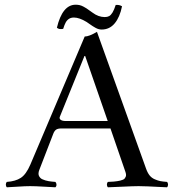

<svg xmlns="http://www.w3.org/2000/svg" viewBox="-20 -794 739 819"><path d="M426.8 -721.2Q438 -721.2 445.6 -725.3Q453.1 -729.5 460 -740.7Q466.8 -752 473.6 -772.9Q489.3 -774.4 500.5 -767.1Q491.2 -720.7 469.2 -694.3Q447.3 -668 413.6 -668Q407.2 -668 400.9 -669.7Q394.5 -671.4 387.2 -675.5Q379.9 -679.7 375.2 -682.6Q370.6 -685.5 361.8 -691.7Q353 -697.8 349.6 -700.2Q318.4 -719.2 295.4 -719.2Q282.7 -719.2 274.2 -713.6Q265.6 -708 260.3 -698.2Q254.9 -688.5 249.5 -670.9Q231 -667.5 222.7 -675.8Q246.1 -773.9 302.7 -773.9Q311.5 -773.9 319.3 -772.2Q327.1 -770.5 335.7 -765.9Q344.2 -761.2 348.6 -758.5Q353 -755.9 362.8 -748.5Q372.6 -741.2 374.5 -740.2Q399.9 -721.2 426.8 -721.2ZM260.7 -277.8H439.5L343.3 -555.2H340.3L235.4 -296.4Q231.9 -288.6 238.5 -283.2Q245.1 -277.8 260.7 -277.8ZM147.5 -68.8Q144.5 -61 144.3 -54.7Q144 -48.3 146.2 -43.7Q148.4 -39.1 152.1 -35.2Q155.8 -31.2 161.9 -28.8Q168 -26.4 173.8 -24.4Q179.7 -22.5 187.7 -21.2Q195.8 -20 202.1 -19.3Q208.5 -18.6 216.3 -18.1Q220.7 -13.7 220.9 -6.6Q221.2 0.5 216.3 4.9Q202.1 4.4 166.7 2.2Q131.3 0 108.4 0Q86.9 0 55.9 2.2Q24.9 4.4 9.3 4.9Q4.9 0.5 4.9 -6.6Q4.9 -13.7 9.3 -18.1Q45.9 -20.5 68.6 -35.2Q91.3 -49.8 109.4 -91.8L341.3 -638.2Q359.9 -638.2 393.6 -658.2L602.5 -76.2Q608.9 -57.6 617.9 -46.1Q627 -34.7 640.4 -29.1Q653.8 -23.4 663.8 -21.5Q673.8 -19.5 692.4 -18.1Q696.8 -13.7 696.8 -6.6Q696.8 0.5 692.4 4.9Q678.2 4.4 655.5 3.2Q632.8 2 611.1 1Q589.4 0 571.3 0Q548.8 0 500.7 2.4Q452.6 4.9 440.4 4.9Q436 0.5 436 -6.6Q436 -13.7 440.4 -18.1Q443.8 -18.1 450.2 -18.6Q460.9 -19 466.1 -19.5Q471.2 -20 480 -21.2Q488.8 -22.5 493.2 -23.7Q497.6 -24.9 503.4 -27.1Q509.3 -29.3 511.5 -32.2Q513.7 -35.2 515.9 -39.3Q518.1 -43.5 517.6 -49.3Q517.1 -55.2 514.6 -62L451.2 -246.1H242.7Q226.1 -246.1 219 -240.7Q211.9 -235.4 207.5 -224.1Z"/></svg>

Font: Linux Libertine Display
Style: Regular
Weight: 400
Designer: Philipp H. Poll
Foundry: Philipp H. Poll
Version: Version 5.0.9